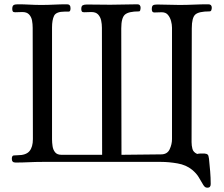

<svg xmlns="http://www.w3.org/2000/svg" viewBox="-20 -754 1040 893"><path d="M965 -718Q965 -713 963 -707Q961 -701 954 -701Q905 -701 888.5 -686.5Q872 -672 872 -622Q872 -490 871.5 -358Q871 -226 871 -93Q871 -77 875 -61.5Q879 -46 897 -38Q905 -40 914 -40Q923 -40 931 -40L941 -38Q948 -35 949.5 -28.5Q951 -22 952 -16Q955 13 957.5 43Q960 73 960 102Q960 119 945 119Q938 119 934 116Q930 113 926 107Q913 85 903.5 69Q894 53 874 36Q846 13 805.5 6Q765 -1 730 -1H176Q145 -1 114 0.5Q83 2 52 2Q35 2 35 -15Q35 -30 43.5 -31Q52 -32 62 -32Q101 -32 117 -51Q133 -70 133 -107Q133 -237 132.5 -366Q132 -495 132 -625Q132 -642 129 -658.5Q126 -675 115.5 -686.5Q105 -698 84 -698Q76 -698 67 -697.5Q58 -697 50 -697Q42 -697 39.5 -701Q37 -705 37 -712Q37 -726 43 -730Q49 -734 62 -734Q90 -734 117 -732.5Q144 -731 172 -731Q202 -731 232 -732.5Q262 -734 292 -734Q308 -734 308 -716Q308 -700 300 -700Q292 -700 281 -700Q241 -700 231.5 -680.5Q222 -661 222 -626V-106Q222 -91 224.5 -74Q227 -57 236.5 -45.5Q246 -34 266 -34H455L454 -625Q454 -642 450.5 -658.5Q447 -675 436.5 -686.5Q426 -698 405 -698Q397 -698 388 -697.5Q379 -697 371 -697Q363 -697 360.5 -701Q358 -705 358 -712Q358 -726 365 -729.5Q372 -733 384 -733Q411 -733 438.5 -732.5Q466 -732 493 -732Q525 -732 556.5 -733Q588 -734 619 -734Q634 -734 634 -717Q634 -714 632.5 -707.5Q631 -701 626 -701Q578 -701 561 -686Q544 -671 544 -622Q544 -475 544.5 -328Q545 -181 545 -34Q591 -34 637 -35Q683 -36 729 -36Q758 -36 769 -59.5Q780 -83 780 -107V-625Q780 -640 775.5 -656.5Q771 -673 761 -685Q751 -697 732 -697Q724 -697 715 -696.5Q706 -696 698 -696Q691 -696 688.5 -700.5Q686 -705 686 -711Q686 -726 692 -729.5Q698 -733 711 -733Q737 -733 763 -732Q789 -731 814 -731Q848 -731 881.5 -732.5Q915 -734 949 -734Q965 -734 965 -718Z"/></svg>

Font: Kaisei Opti
Style: Regular
Weight: 400
Designer: Font-Kai, 金井和夫
Foundry: KAZUO KANAI
Version: Version 5.003